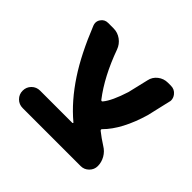

<svg xmlns="http://www.w3.org/2000/svg" viewBox="-129 -701 836 836"><g transform="rotate(45 288.5 -283.5)"><path d="M298.8 -127.9Q300.8 -127.9 301.8 -129.9Q302.7 -131.8 300.8 -132.8Q229.5 -192.4 169.9 -283.2Q115.2 -366.2 64.5 -492.2Q61.5 -500 61.5 -506.8Q61.5 -518.6 68.4 -528.3Q80.1 -545.9 101.6 -545.9H134.8Q160.2 -545.9 181.2 -530.8Q202.1 -515.6 210.9 -491.2Q254.9 -369.1 317.4 -288.1Q322.3 -282.2 327.1 -288.1Q352.5 -318.4 377 -395.5L399.4 -490.2Q404.3 -514.6 424.3 -530.3Q444.3 -545.9 469.7 -545.9H488.3Q510.7 -545.9 524.4 -528.3Q534.2 -515.6 534.2 -501Q534.2 -496.1 532.2 -490.2L507.8 -384.8Q471.7 -261.7 410.2 -200.2Q405.3 -195.3 411.1 -190.4Q435.5 -170.9 464.8 -152.3Q486.3 -139.6 498.5 -118.2Q510.7 -96.7 510.7 -73.2Q510.7 -51.8 495.1 -36.1Q479.5 -20.5 458 -20.5H100.6Q78.1 -20.5 62.5 -36.1Q46.9 -51.8 46.9 -74.2Q46.9 -96.7 62.5 -112.3Q78.1 -127.9 100.6 -127.9Z"/></g></svg>

Font: Gen Jyuu Gothic P Bold
Style: Bold
Weight: 700
Designer: [Source Han Sans]
Ryoko NISHIZUKA  (kana & ideographs); Paul D. Hunt (Latin, Greek & Cyrillic); Wenlong ZHANG  (bopomofo
Version: Version 1.002.20150607